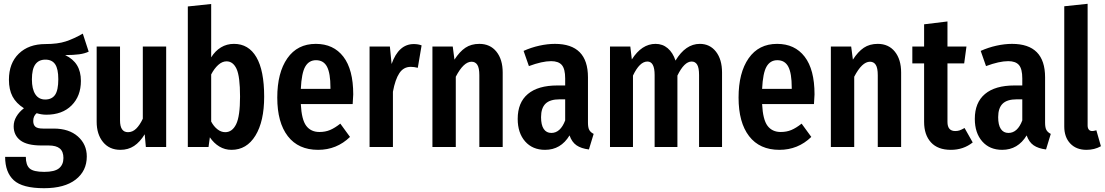

<svg xmlns="http://www.w3.org/2000/svg" viewBox="-20 -774 5821 1011"><path d="M447 -502Q426 -492 396.5 -488Q367 -484 323 -484Q365 -464 385.5 -430.5Q406 -397 406 -348Q406 -268 357 -219Q308 -170 224 -170Q199 -170 173 -178Q155 -163 155 -137Q155 -117 166 -107Q177 -97 207 -97H263Q343 -97 390 -55.5Q437 -14 437 50Q437 126 378.5 171.5Q320 217 212 217Q98 217 52.5 175Q7 133 7 52H116Q116 95 136 113Q156 131 213 131Q268 131 291 112Q314 93 314 58Q314 24 295 8Q276 -8 236 -8H198Q122 -8 87 -35Q52 -62 52 -109Q52 -136 66.5 -160.5Q81 -185 106 -204Q65 -230 46 -266Q27 -302 27 -354Q27 -441 79 -491.5Q131 -542 219 -542Q284 -542 326.5 -556Q369 -570 416 -597ZM148 -356Q148 -305 166 -277.5Q184 -250 218 -250Q253 -250 270 -274.5Q287 -299 287 -357Q287 -411 270.5 -435.5Q254 -460 219 -460Q184 -460 166 -435Q148 -410 148 -356Z M855 0H748L742 -67Q717 -26 686 -5.5Q655 15 614 15Q556 15 522.5 -26Q489 -67 489 -133V-529H612V-140Q612 -78 654 -78Q678 -78 697 -96.5Q716 -115 732 -149V-529H855Z M1371 -265Q1371 -135 1325 -60Q1279 15 1199 15Q1164 15 1135 -2.5Q1106 -20 1085 -51L1078 0H969V-740L1092 -753V-472Q1113 -506 1143.5 -524.5Q1174 -543 1212 -543Q1289 -543 1330 -473Q1371 -403 1371 -265ZM1244 -265Q1244 -372 1225.5 -411.5Q1207 -451 1173 -451Q1150 -451 1129 -432Q1108 -413 1092 -382V-134Q1105 -109 1124.5 -93.5Q1144 -78 1166 -78Q1203 -78 1223.5 -120Q1244 -162 1244 -265Z M1837 -226H1564Q1568 -144 1592.5 -111.5Q1617 -79 1662 -79Q1693 -79 1718 -89.5Q1743 -100 1772 -123L1823 -53Q1753 15 1655 15Q1551 15 1495.5 -57Q1440 -129 1440 -260Q1440 -391 1493 -467Q1546 -543 1643 -543Q1736 -543 1788 -475.5Q1840 -408 1840 -277Q1840 -268 1837 -226ZM1720 -313Q1720 -388 1702 -422.5Q1684 -457 1644 -457Q1607 -457 1587.5 -423.5Q1568 -390 1564 -306H1720Z M2200 -535 2180 -417Q2160 -422 2143 -422Q2105 -422 2083 -389Q2061 -356 2049 -291V0H1926V-529H2033L2042 -437Q2079 -542 2159 -542Q2182 -542 2200 -535Z M2627 -392V0H2504V-378Q2504 -416 2493.5 -432.5Q2483 -449 2463 -449Q2421 -449 2380 -370V0H2257V-529H2364L2373 -460Q2400 -502 2430.5 -522.5Q2461 -543 2504 -543Q2561 -543 2594 -502Q2627 -461 2627 -392Z M3106 -69 3081 13Q3040 8 3015.5 -9Q2991 -26 2979 -61Q2933 15 2850 15Q2784 15 2745 -29.5Q2706 -74 2706 -148Q2706 -234 2759.5 -279Q2813 -324 2915 -324H2956V-361Q2956 -411 2938.5 -431.5Q2921 -452 2882 -452Q2835 -452 2765 -426L2737 -506Q2777 -524 2820 -533.5Q2863 -543 2902 -543Q3076 -543 3076 -367V-128Q3076 -102 3083 -89.5Q3090 -77 3106 -69ZM2956 -140V-251H2927Q2876 -251 2852.5 -228Q2829 -205 2829 -157Q2829 -116 2843 -95Q2857 -74 2883 -74Q2931 -74 2956 -140Z M3782 -392V0H3661V-379Q3661 -417 3651 -433.5Q3641 -450 3622 -450Q3583 -450 3547 -376V0H3427V-379Q3427 -450 3389 -450Q3348 -450 3313 -376V0H3192V-529H3299L3307 -461Q3359 -543 3432 -543Q3469 -543 3496 -520Q3523 -497 3537 -455Q3590 -543 3665 -543Q3718 -543 3750 -502Q3782 -461 3782 -392Z M4266 -226H3993Q3997 -144 4021.5 -111.5Q4046 -79 4091 -79Q4122 -79 4147 -89.5Q4172 -100 4201 -123L4252 -53Q4182 15 4084 15Q3980 15 3924.5 -57Q3869 -129 3869 -260Q3869 -391 3922 -467Q3975 -543 4072 -543Q4165 -543 4217 -475.5Q4269 -408 4269 -277Q4269 -268 4266 -226ZM4149 -313Q4149 -388 4131 -422.5Q4113 -457 4073 -457Q4036 -457 4016.5 -423.5Q3997 -390 3993 -306H4149Z M4725 -392V0H4602V-378Q4602 -416 4591.5 -432.5Q4581 -449 4561 -449Q4519 -449 4478 -370V0H4355V-529H4462L4471 -460Q4498 -502 4528.5 -522.5Q4559 -543 4602 -543Q4659 -543 4692 -502Q4725 -461 4725 -392Z M5102 -24Q5053 15 4987 15Q4918 15 4882 -24.5Q4846 -64 4846 -132V-440H4784V-529H4846V-646L4969 -661V-529H5069L5057 -440H4969V-132Q4969 -84 5010 -84Q5023 -84 5033 -87.5Q5043 -91 5059 -100Z M5513 -69 5488 13Q5447 8 5422.5 -9Q5398 -26 5386 -61Q5340 15 5257 15Q5191 15 5152 -29.5Q5113 -74 5113 -148Q5113 -234 5166.5 -279Q5220 -324 5322 -324H5363V-361Q5363 -411 5345.5 -431.5Q5328 -452 5289 -452Q5242 -452 5172 -426L5144 -506Q5184 -524 5227 -533.5Q5270 -543 5309 -543Q5483 -543 5483 -367V-128Q5483 -102 5490 -89.5Q5497 -77 5513 -69ZM5363 -140V-251H5334Q5283 -251 5259.5 -228Q5236 -205 5236 -157Q5236 -116 5250 -95Q5264 -74 5290 -74Q5338 -74 5363 -140Z M5584 -108V-741L5707 -754V-113Q5707 -100 5713 -92Q5719 -84 5731 -84Q5738 -84 5744.5 -86Q5751 -88 5753 -88L5777 -4Q5743 15 5701 15Q5647 15 5615.5 -18.5Q5584 -52 5584 -108Z"/></svg>

Font: Fira Sans Extra Condensed Medium
Style: Regular
Weight: 500
Width: 1
Designer: Carrois Corporate & Edenspiekermann AG
Foundry: Carrois Corporate GbR & Edenspiekermann AG
Version: Version 4.203